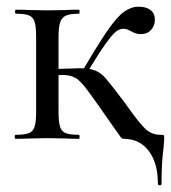

<svg xmlns="http://www.w3.org/2000/svg" viewBox="-20 -415 511 574"><path d="M28 -374Q25 -374 25 -380Q25 -386 28 -386Q53 -386 68 -385L123 -384L176 -385Q191 -386 216 -386Q218 -386 218 -380Q218 -374 216 -374Q189 -374 176.5 -368Q164 -362 159.5 -347.5Q155 -333 155 -303V-81Q155 -51 159.5 -36.5Q164 -22 176.5 -17Q189 -12 216 -12Q218 -12 218 -6Q218 0 216 0Q190 0 175 -1L123 -2L68 -1Q53 0 27 0Q24 0 24 -6Q24 -12 27 -12Q54 -12 66.5 -17Q79 -22 83.5 -36.5Q88 -51 88 -81V-305Q88 -335 83.5 -349.5Q79 -364 66.5 -369Q54 -374 28 -374ZM471 0Q471 5 469 27Q463 67 463 134Q463 139 457.5 139Q452 139 452 134Q452 72 424.5 36Q397 0 350 0Q345 0 341 -5Q337 -10 328 -23Q322 -31 310.5 -48Q299 -65 277 -96Q271 -104 246 -139Q221 -174 205 -182.5Q189 -191 165 -191Q157 -191 125 -189L124 -207L155 -209Q205 -211 217 -211Q248 -211 265 -204Q282 -197 295.5 -181.5Q309 -166 347 -116L366 -90Q397 -46 415.5 -29Q434 -12 460 -12Q468 -12 469.5 -10.5Q471 -9 471 0ZM394 -395Q417 -395 430 -385Q443 -375 443 -356Q443 -338 431.5 -325.5Q420 -313 400 -313Q387 -313 373 -321Q368 -324 362 -326.5Q356 -329 349 -329Q337 -329 326 -320Q315 -311 295 -283Q275 -255 238 -194L227 -204Q274 -284 302 -324.5Q330 -365 351 -380Q372 -395 394 -395Z"/></svg>

Font: Cormorant Garamond Medium
Style: Regular
Weight: 500
Designer: Christian Thalmann (Catharsis Fonts)
Foundry: Catharsis Fonts
Version: Version 4.000